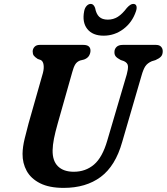

<svg xmlns="http://www.w3.org/2000/svg" viewBox="-20 -924 832 958"><path d="M515.5 -223.5 612.5 -553Q619.5 -578 618.5 -594Q617.5 -610 598.5 -619L582.5 -624.5Q564.5 -634 557.5 -642.5Q550.5 -651 551 -664.5Q551 -679.5 561.5 -689.8Q572 -700 592.5 -700H758Q775 -700 783.5 -691Q792 -682 792 -668.5Q792 -651 783 -641.5Q774 -632 755.5 -624L737.5 -618.5Q715.5 -609 705.2 -593.5Q695 -578 686.5 -548L589.5 -215Q556 -96 482.5 -41.2Q409 13.5 297.5 13.5Q226 13.5 180.2 -9.5Q134.5 -32.5 113.2 -71.2Q92 -110 92.5 -156.5Q93 -191 103 -232Q113 -273 122.5 -308L194 -559.5Q200 -582 197.5 -600.2Q195 -618.5 183.5 -624.5L168 -630Q153.5 -639.5 148.2 -647Q143 -654.5 143 -668Q143.5 -681 152.5 -690.5Q161.5 -700 178 -700H396Q432 -700 431.5 -670Q431 -657 423.8 -645.2Q416.5 -633.5 399.5 -627L379.5 -622Q363.5 -616 355.2 -602.2Q347 -588.5 340.5 -564L268 -308Q255.5 -264 249.2 -232Q243 -200 242.5 -174.5Q241.5 -121.5 269.2 -94.2Q297 -67 348 -67Q407 -67 449 -102.8Q491 -138.5 515.5 -223.5ZM518 -826Q545.5 -826 568 -840.2Q590.5 -854.5 613 -884.5Q631 -904.5 644.5 -904.5Q657 -904.5 660.5 -894.5Q664 -884.5 658.5 -868Q640 -812.5 595.8 -779.2Q551.5 -746 497 -746Q442 -746 415.5 -779.5Q389 -813 400 -868.5Q403 -884.5 412.2 -894.5Q421.5 -904.5 433 -904.5Q447 -904.5 454.5 -884.5Q460 -854.5 475 -840.2Q490 -826 518 -826Z"/></svg>

Font: Fraunces 72pt SuperSoft SemiBold
Style: Italic
Weight: 600
Italic angle: -16°
Version: Version 1.000;[b76b70a41]